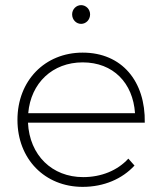

<svg xmlns="http://www.w3.org/2000/svg" viewBox="-20 -727 629 748"><path d="M296 -634C315 -634 331 -650 331 -671C331 -691 315 -707 296 -707C277 -707 261 -691 261 -671C261 -650 277 -634 296 -634ZM302 -522C155 -522 48 -413 48 -260C48 -107 155 1 302 1C385 1 456 -30 504 -82L480 -109C438 -63 375 -37 304 -37C183 -37 95 -122 89 -249H544C547 -410 455 -522 302 -522ZM90 -286C100 -404 185 -484 302 -484C421 -484 498 -404 506 -286Z"/></svg>

Font: Montserrat arm ExtraLight
Style: Regular
Weight: 275
Designer: Julieta Ulanovsky
Foundry: Julieta Ulanovsky
Version: Version 6.000;PS 006.000;hotconv 1.0.88;makeotf.lib2.5.64775